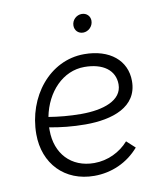

<svg xmlns="http://www.w3.org/2000/svg" viewBox="-80 -763 712 835"><g transform="rotate(-10 276.0 -345.5)"><path d="M270 6C346 6 417 -25 468 -84L431 -118C394 -76 339 -49 279 -49C177 -49 112 -120 112 -223V-236C159 -227 214 -221 271 -221C389 -221 502 -257 502 -372C502 -463 430 -523 317 -523C164 -523 52 -381 52 -216C52 -86 139 6 270 6ZM330 -616C352 -616 374 -635 374 -661C374 -681 359 -697 337 -697C314 -697 293 -678 293 -653C293 -632 308 -616 330 -616ZM117 -281C138 -389 214 -468 308 -468C391 -468 442 -430 442 -368C442 -296 356 -269 261 -269C209 -269 159 -274 117 -281Z"/></g></svg>

Font: Fixel Text 20240404 Light
Style: Italic
Weight: 300
Width: 4
Italic angle: -10°
Designer: AlfaBravo + MacPaw
Foundry: Kyrylo Tkachov, Marchela Mozhyna, Serhii Makarenko, Maria Weinstein, Zakhar Kryvoshyya
Version: Version 1.211;Glyphs 3.2 (3225)